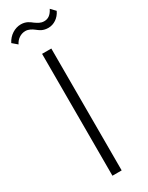

<svg xmlns="http://www.w3.org/2000/svg" viewBox="-244 -917 734 955"><g transform="rotate(-30 123.0 -440.0)"><path d="M184 -796C215 -796 246 -816 261 -849L236 -875C222 -847 205 -835 182 -835C161 -835 148 -845 133 -855C119 -866 102 -880 72 -880C38 -880 3 -859 -15 -823L13 -799C25 -824 49 -840 75 -840C94 -840 110 -830 123 -820C138 -808 154 -796 184 -796ZM91 0H144V-700H91Z"/></g></svg>

Font: Arthouse Owned Light
Style: Regular
Weight: 300
Designer: Jeremy Tribby
Foundry: Tribby Type
Version: Version 1.000;PS 001.000;hotconv 1.0.88;makeotf.lib2.5.64775